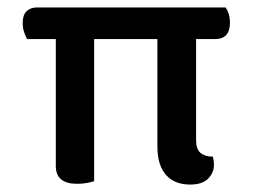

<svg xmlns="http://www.w3.org/2000/svg" viewBox="-20 -488 679 516"><path d="M41 -426Q41 -448 51.5 -458Q62 -468 80 -468H586Q591 -462 594.5 -451Q598 -440 598 -427Q598 -383 558 -383H507V-111Q507 -87 519 -77Q531 -67 552 -67Q555 -56 555 -45Q555 -24 539.5 -8Q524 8 491 8Q449 8 426 -18Q403 -44 403 -95V-383H233V-1Q227 1 214.5 3.5Q202 6 187 6Q130 6 130 -42V-383H53Q49 -390 45 -401Q41 -412 41 -426Z"/></svg>

Font: Baloo Bhaina 2 Medium
Style: Regular
Weight: 500
Designer: Yesha Goshar, Manish Minz, Shuchita Grover and Ek Type
Foundry: Ek Type
Version: Version 1.640;hotconv 1.0.111;makeotfexe 2.5.65597; ttfautoh